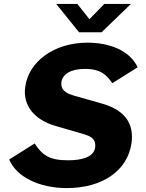

<svg xmlns="http://www.w3.org/2000/svg" viewBox="-20 -951 744 981"><path d="M513 -931 437 -853 375 -931H267L384 -786H499L649 -931ZM321 10C505 10 632 -80 652 -220C665 -317 621 -386 507 -420L356 -463C290 -482 292 -513 294 -534C300 -569 337 -599 414 -599C500 -599 526 -564 554 -526L683 -607C646 -690 544 -733 427 -733C252 -733 126 -633 109 -508C95 -412 156 -339 262 -308L413 -264C465 -249 469 -223 466 -197C459 -147 396 -132 327 -132C230 -132 195 -160 157 -218L27 -136C64 -47 181 10 321 10Z"/></svg>

Font: United Sans ExtraBold
Style: Italic
Weight: 800
Italic angle: -8°
Designer: Pablo Impallari, Rodrigo Fuenzalida (Modified by Dan O. Williams)
Version: Version 1.000;PS 001.000;hotconv 1.0.88;makeotf.lib2.5.64775